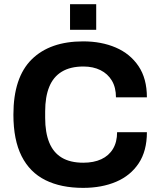

<svg xmlns="http://www.w3.org/2000/svg" viewBox="-20 -899 773 931"><path d="M383.2 12Q275.6 12 200 -25.7Q124.4 -63.3 84.7 -142Q45 -220.7 45 -343.2Q45 -523.1 133.5 -610.8Q222.1 -698.4 383.2 -698.4Q471.5 -698.4 541.3 -668.5Q611.1 -638.5 651.7 -578.3Q692.3 -518.2 692.3 -426.9H542.3Q542.3 -474.7 522.5 -508Q502.6 -541.3 467.1 -558.9Q431.6 -576.5 384.6 -576.5Q321.1 -576.5 279.7 -551.4Q238.3 -526.3 218.7 -477.8Q199 -429.3 199 -358.8V-327.7Q199 -256.4 218.8 -207.9Q238.5 -159.3 279.4 -134.7Q320.3 -110 384.1 -110Q434.4 -110 471.1 -126.9Q507.8 -143.9 527.8 -177.1Q547.8 -210.3 547.8 -257.9H692.3Q692.3 -167 652.5 -107.1Q612.7 -47.2 543 -17.6Q473.3 12 383.2 12ZM319.6 -754.6V-878.7H446.5V-754.6Z"/></svg>

Font: Archivo SemiBold
Style: Regular
Weight: 600
Designer: Hector Gatti
Foundry: Omnibus-Type
Version: Version 2.001